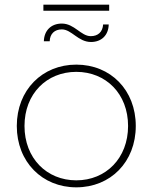

<svg xmlns="http://www.w3.org/2000/svg" viewBox="-20 -800 654 823"><path d="M166 -754H448V-780H166ZM370 -620C415 -620 445 -649 446 -695H422C420 -663 400 -645 369 -645C327 -645 299 -699 245 -699C199 -699 169 -669 168 -623H193C194 -655 214 -674 245 -674C287 -674 315 -620 370 -620ZM307 3C454 3 562 -106 562 -260C562 -414 454 -523 307 -523C161 -523 52 -414 52 -260C52 -106 161 3 307 3ZM307 -27C180 -27 85 -122 85 -260C85 -398 180 -492 307 -492C434 -492 529 -398 529 -260C529 -122 434 -27 307 -27Z"/></svg>

Font: Talent ExtraLight
Style: Regular
Weight: 200
Designer: Mike Powis
Version: Version 1.001;hotconv 1.0.109;makeotfexe 2.5.65596